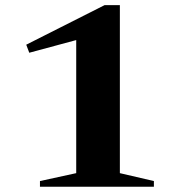

<svg xmlns="http://www.w3.org/2000/svg" viewBox="-20 -708 672 728"><path d="M269 -51.5V-603.5L333.5 -573.5L91 -508L79.5 -538.5L376.5 -688.5H434.5V-51.5L563.5 -21.5V0H131.5V-21.5Z"/></svg>

Font: Newsreader 36pt
Style: Bold
Weight: 700
Designer: Hugues Gentile
Foundry: Production Type
Version: Version 1.003